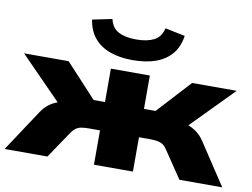

<svg xmlns="http://www.w3.org/2000/svg" viewBox="-88 -864 1287 980"><g transform="rotate(10 556.0 -374.5)"><path d="M-8 0 136 -218Q153 -243 174 -258.5Q195 -274 221 -283Q247 -292 279 -295L265 -233L5 -498H236L396 -325H455V-498H657V-325H717L876 -498H1107L847 -233L833 -295Q864 -292 889.5 -283.5Q915 -275 937 -259Q959 -243 976 -218L1120 0H898L803 -141Q793 -156 781.5 -164Q770 -172 754 -175Q738 -178 716 -178H657V0H455V-178H396Q374 -178 358 -175Q342 -172 330.5 -163.5Q319 -155 309 -141L214 0ZM556 -560Q490 -560 439.5 -578Q389 -596 357.5 -633Q326 -670 317 -728L419 -749Q429 -704 464 -685.5Q499 -667 556 -667Q612 -667 647.5 -685Q683 -703 694 -749L797 -728Q789 -671 758 -634Q727 -597 676.5 -578.5Q626 -560 556 -560Z"/></g></svg>

Font: Nunito Sans 10pt Expanded Black
Style: Regular
Weight: 900
Width: 7
Designer: Vernon Adams
Foundry: Vernon Adams
Version: Version 3.101;gftools[0.9.27]